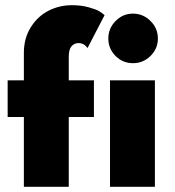

<svg xmlns="http://www.w3.org/2000/svg" viewBox="-20 -720 674 740"><path d="M9.5 -410.5H72V-516.5Q72 -573 99.2 -615.8Q126.5 -658.5 168 -679.2Q209.5 -700 257.5 -700Q292.5 -700 321.5 -692Q350.5 -684 362.8 -676.5Q375 -669 383 -661.5L317.5 -535Q303.5 -554 282.5 -554Q266.5 -554 255.8 -541.8Q245 -529.5 245 -501.5V-410.5H342V-269H245V0H72V-269H9.5ZM588.5 -571.5Q588.5 -532.5 560.2 -504.5Q532 -476.5 492.5 -476.5Q453 -476.5 425.2 -504.5Q397.5 -532.5 397.5 -571.5Q397.5 -610.5 425.5 -639Q453.5 -667.5 492.5 -667.5Q531.5 -667.5 560 -639.2Q588.5 -611 588.5 -571.5ZM404 0V-410.5H577V0Z"/></svg>

Font: League Spartan ExtraBold
Style: Regular
Weight: 800
Foundry: The League of Moveable Type
Version: Version 2.002